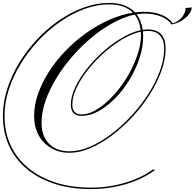

<svg xmlns="http://www.w3.org/2000/svg" viewBox="-40 -912 1335 1317"><path d="M709 -892Q825 -892 886 -827Q918 -831 948 -831Q1018 -831 1069 -810Q1120 -789 1145 -751L1137 -744Q1114 -779 1064 -799Q1014 -819 954 -819Q927 -819 897 -814Q930 -771 939 -707Q957 -710 974 -710Q1096 -710 1096 -578Q1096 -505 1066.5 -424Q1037 -343 986 -262.5Q935 -182 868.5 -110.5Q802 -39 728.5 16.5Q655 72 580 104Q505 136 437 136Q366 136 311 104Q256 72 225 15.5Q194 -41 194 -116Q194 -192 221.5 -270Q249 -348 297.5 -423Q346 -498 411 -565Q476 -632 552 -686Q628 -740 709.5 -776Q791 -812 872 -825Q815 -882 709 -882Q625 -882 539.5 -850.5Q454 -819 373.5 -763.5Q293 -708 224 -634Q155 -560 102.5 -474.5Q50 -389 20.5 -298Q-9 -207 -9 -117Q-9 -6 33 84.5Q75 175 153.5 240Q232 305 341 340Q450 375 583 375Q704 375 816.5 342Q929 309 1011 249L1022 255Q969 295 898.5 324.5Q828 354 747.5 369.5Q667 385 583 385Q447 385 336 349.5Q225 314 145 247.5Q65 181 22.5 89Q-20 -3 -20 -117Q-20 -209 9.5 -302Q39 -395 92 -481.5Q145 -568 215 -642.5Q285 -717 366.5 -773Q448 -829 535.5 -860.5Q623 -892 709 -892ZM245 -70Q245 21 296 73.5Q347 126 437 126Q504 126 577 94.5Q650 63 723 8Q796 -47 861 -117.5Q926 -188 977 -267Q1028 -346 1057 -426Q1086 -506 1086 -578Q1086 -637 1057.5 -668.5Q1029 -700 974 -700Q958 -700 940 -697Q942 -680 942 -662Q942 -589 916.5 -512Q891 -435 848 -364.5Q805 -294 750 -238Q695 -182 636 -149.5Q577 -117 520 -117Q446 -117 446 -195Q446 -250 476 -313.5Q506 -377 556.5 -440.5Q607 -504 669.5 -559.5Q732 -615 798.5 -653.5Q865 -692 925 -705Q918 -769 884 -812Q813 -797 738 -756.5Q663 -716 591.5 -657Q520 -598 457.5 -526.5Q395 -455 347 -376.5Q299 -298 272 -220Q245 -142 245 -70ZM456 -195Q456 -127 520 -127Q562 -127 607.5 -151.5Q653 -176 699 -218.5Q745 -261 786 -315.5Q827 -370 858.5 -431.5Q890 -493 908.5 -554Q927 -615 927 -671Q927 -683 926 -695Q867 -682 802 -644Q737 -606 675.5 -551.5Q614 -497 564.5 -435Q515 -373 485.5 -310.5Q456 -248 456 -195ZM1275 -861Q1275 -839 1256.5 -814.5Q1238 -790 1207 -771Q1176 -752 1137 -744V-750Q1184 -762 1208.5 -794Q1233 -826 1233 -857Z"/></svg>

Font: Ballet 16pt
Style: Regular
Weight: 400
Designer: Maximiliano R. Sproviero
Foundry: Omnibus-Type
Version: Version 1.100; ttfautohint (v1.8.3)